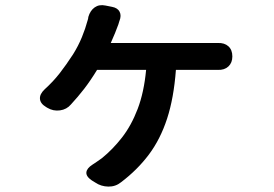

<svg xmlns="http://www.w3.org/2000/svg" viewBox="-20 -632 1040 728"><path d="M405 -606Q426 -602 433.5 -587.5Q441 -573 433 -553Q432 -550 431.5 -548.5Q431 -547 429 -540Q418 -509 400 -469H775Q786 -469 793.5 -469Q801 -469 806 -469Q831 -470 846 -456.5Q861 -443 861 -418Q861 -394 846 -380Q831 -366 806 -367Q800 -367 791.5 -367Q783 -367 775 -367H647Q639 -260 613.5 -182Q588 -104 544.5 -46Q501 12 439 59Q418 76 390.5 75.5Q363 75 341 60L328 52Q306 37 307.5 21.5Q309 6 331 -8Q337 -12 347.5 -19Q358 -26 366 -32Q407 -65 442.5 -110.5Q478 -156 502 -219Q526 -282 534 -367H348Q323 -326 299 -295Q275 -264 249 -236Q233 -217 207.5 -213.5Q182 -210 160 -223L155 -226Q133 -239 131.5 -257Q130 -275 149 -293Q182 -323 206.5 -354.5Q231 -386 257 -426Q277 -458 290.5 -491Q304 -524 312 -554Q313 -557 314 -561Q315 -565 315 -568Q322 -592 339 -604Q356 -616 380 -611Z"/></svg>

Font: Chiron GoRound TC SB
Style: Regular
Weight: 500
Designer: Ryoko NISHIZUKA 西塚涼子 (kana, bopomofo & ideographs); Paul D. Hunt (Latin, Greek & Cyrillic); Sandoll Communications 산돌커뮤니
Foundry: Adobe
Version: Version 1.000;hotconv 1.1.1;makeotfexe 2.6.0